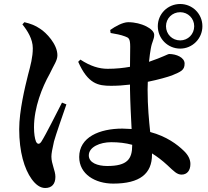

<svg xmlns="http://www.w3.org/2000/svg" viewBox="-20 -875 1040 960"><path d="M769 -744C769 -682 819 -632 881 -632C942 -632 992 -682 992 -744C992 -806 942 -855 881 -855C819 -855 769 -806 769 -744ZM810 -744C810 -783 841 -814 881 -814C920 -814 951 -783 951 -744C951 -704 920 -673 881 -673C841 -673 810 -704 810 -744ZM92 -753C117 -722 144 -680 144 -634C144 -589 133 -549 120 -500C105 -440 76 -321 76 -229C76 -115 102 -30 138 20C158 48 181 65 206 65C239 65 257 45 257 9C257 -22 237 -55 237 -92C237 -107 241 -128 250 -168C260 -204 293 -298 312 -353L290 -362C264 -312 210 -203 187 -167C177 -152 167 -153 160 -167C154 -182 150 -207 150 -238C150 -338 191 -439 228 -505C250 -552 267 -572 267 -599C267 -654 211 -712 181 -731C156 -748 135 -756 102 -764ZM641 -151V-149C641 -80 617 -45 516 -45C468 -45 424 -61 424 -98C424 -140 480 -164 536 -164C573 -164 608 -160 641 -151ZM533 -710C558 -706 584 -701 605 -693C623 -686 631 -684 631 -641L630 -541C597 -535 560 -531 518 -531C476 -531 432 -544 382 -577L371 -566C420 -455 471 -446 535 -446C566 -446 598 -448 630 -452V-429C631 -363 635 -289 638 -230L592 -232C477 -232 376 -189 376 -90C376 -4 456 43 546 43C680 43 740 -7 740 -102V-108C766 -92 791 -73 817 -49C850 -18 865 -2 888 -2C915 -2 932 -22 932 -55C932 -78 921 -100 899 -121C866 -153 813 -193 731 -215C725 -272 718 -342 718 -427L719 -466C773 -477 818 -490 840 -498C885 -517 903 -524 903 -557C903 -588 861 -605 826 -605C819 -605 793 -589 725 -566C728 -594 731 -617 734 -632C740 -668 751 -677 751 -701C751 -730 688 -764 621 -764C594 -764 556 -743 531 -725Z"/></svg>

Font: Noto Serif SC
Style: Bold
Weight: 700
Designer: Ryoko NISHIZUKA 西塚涼子 (kana & ideographs); Frank Grießhammer (Latin, Greek & Cyrillic); Wenlong ZHANG 张文龙 (bopomofo); San
Foundry: Adobe
Version: Version 2.001;hotconv 1.1.0;makeotfexe 2.6.0